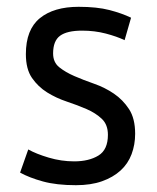

<svg xmlns="http://www.w3.org/2000/svg" viewBox="-20 -532 461 564"><path d="M39 0ZM297 -136Q297 -166 279 -183Q261 -200 234.5 -211.5Q208 -223 176.5 -233.5Q145 -244 118.5 -260.5Q92 -277 74 -303Q56 -329 56 -373Q56 -445 97 -478.5Q138 -512 211 -512Q265 -512 301.5 -502.5Q338 -493 365 -480L346 -414Q323 -425 290.5 -433.5Q258 -442 221 -442Q177 -442 156.5 -427Q136 -412 136 -375Q136 -349 154 -334.5Q172 -320 198.5 -308.5Q225 -297 256.5 -286Q288 -275 314.5 -257Q341 -239 359 -211.5Q377 -184 377 -139Q377 -107 366.5 -79Q356 -51 334 -31Q312 -11 279.5 0.5Q247 12 203 12Q146 12 106 1Q66 -10 39 -25L63 -93Q86 -80 123 -69Q160 -58 198 -58Q241 -58 269 -75Q297 -92 297 -136Z"/></svg>

Font: PT Sans
Style: Regular
Weight: 400
Version: Version 2.003W OFL; ttfautohint (v1.6)